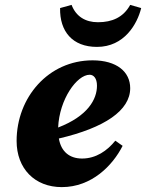

<svg xmlns="http://www.w3.org/2000/svg" viewBox="-20 -750 598 786"><path d="M347 -444C363 -444 377 -430 377 -399C377 -344 340 -275 218 -228C223 -344 295 -444 347 -444ZM233 16C355 16 441 -72 482 -153L452 -174C419 -133 373 -101 316 -101C265 -101 230 -129 221 -183C409 -227 513 -298 513 -389C513 -456 458 -503 359 -503C178 -503 48 -351 48 -173C48 -60 122 16 233 16ZM377 -558C489 -558 542 -652 558 -717L513 -730C485 -679 439 -659 381 -659C329 -659 291 -683 273 -730L226 -717C224 -622 276 -558 377 -558Z"/></svg>

Font: Source Serif Pro Black
Style: Italic
Weight: 900
Italic angle: -12°
Designer: Frank Grießhammer
Foundry: Adobe Systems Incorporated
Version: Version 3.001;hotconv 1.0.111;makeotfexe 2.5.65597